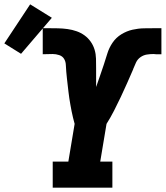

<svg xmlns="http://www.w3.org/2000/svg" viewBox="-125 -865 764 885"><path d="M118 0V-120H190L219 -294Q215 -308 211.5 -323Q208 -338 205 -352.5Q202 -367 199.5 -382Q197 -397 194.5 -412Q192 -427 190.5 -442.5Q189 -458 187 -473Q185 -488 183.5 -503.5Q182 -519 180.5 -534Q179 -549 178.5 -565Q178 -581 170.5 -593.5Q163 -606 148 -611Q133 -616 118 -616Q106 -616 94.5 -615.5Q83 -615 72 -615V-735Q79 -735 85.5 -735Q92 -735 99 -735Q121 -735 143 -734.5Q165 -734 186.5 -731Q208 -728 228 -721Q248 -714 264.5 -702Q281 -690 293 -673Q305 -656 311 -636Q317 -616 317.5 -594.5Q318 -573 318 -551Q318 -529 318 -507.5Q318 -486 318 -464Q327 -490 336 -515.5Q345 -541 353.5 -567Q362 -593 370 -619Q378 -645 394 -668.5Q410 -692 434.5 -707Q459 -722 485.5 -728Q512 -734 538.5 -734.5Q565 -735 591 -735Q598 -735 605 -735Q612 -735 619 -735V-615Q613 -615 607 -615Q601 -615 595 -615H594Q591 -615 588 -615.5Q585 -616 583 -616Q567 -616 551.5 -613.5Q536 -611 522.5 -601.5Q509 -592 502 -577Q495 -562 489 -547V-546Q475 -514 461 -482Q447 -450 432 -418.5Q417 -387 401 -355.5Q385 -324 366 -294L337 -120H393V0ZM-28 -617 -105 -665 14 -845 114 -783Z"/></svg>

Font: Iosevka Curly Slab HvEx
Style: Italic
Weight: 900
Width: 7
Italic angle: -9°
Monospace: yes
Designer: Belleve Invis
Foundry: Belleve Invis
Version: Version 11.1.0; ttfautohint (v1.8.3)